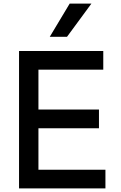

<svg xmlns="http://www.w3.org/2000/svg" viewBox="-20 -1049 673 1069"><path d="M86 -765H555V-661H194V-439H531V-335H194V-104H567V0H86ZM368 -1029H489L353 -844H257Z"/></svg>

Font: Application Medium
Style: Regular
Weight: 500
Designer: Wei Huang
Foundry: Wei Huang
Version: Version 0.012